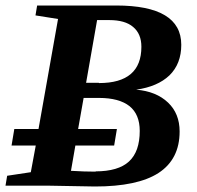

<svg xmlns="http://www.w3.org/2000/svg" viewBox="-29 -675 715 698"><path d="M316 3 148 0H-9L-3 -36L83 -49L101 -146H13L23 -206H111L182 -606L100 -619L106 -655H393Q630 -655 630 -512Q630 -443 587 -401Q544 -360 466 -349Q539 -343 582 -302Q624 -262 624 -197Q624 -96 547 -46Q471 3 316 3ZM319 -51 318 -52Q401 -52 440 -88Q479 -124 479 -199Q479 -259 442 -289Q404 -319 331 -319H275L255 -206H396L386 -146H245L229 -54Q278 -51 319 -51ZM330 -374 331 -373Q485 -373 485 -505Q485 -552 455 -577Q426 -602 368 -602H324L284 -374Z"/></svg>

Font: Libra Serif Modern
Style: Bold Italic
Weight: 700
Italic angle: -12°
Designer: Stefan Peev, Context Ltd
Foundry: Stefan Peev, Context Ltd
Version: Version 1.000